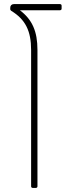

<svg xmlns="http://www.w3.org/2000/svg" viewBox="-20 -918 321 938"><path d="M48 -898C37 -898 30 -891 30 -880V-874C30 -870 32 -867 35 -865C104 -823 132 -767 132 -674V-8C132 -3 135 0 140 0H155C160 0 163 -3 163 -8V-674C163 -764 138 -822 77 -868H273C278 -868 281 -871 281 -876V-890C281 -895 278 -898 273 -898Z"/></svg>

Font: LINE Seed Sans TH Thin
Style: Regular
Weight: 250
Designer: Dalton Maag Ltd | Thai characters by Cadson Demak Co.,Ltd.
Foundry: Dalton Maag Ltd
Version: Version 1.003